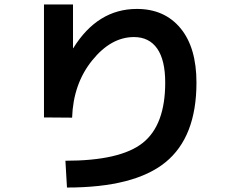

<svg xmlns="http://www.w3.org/2000/svg" viewBox="-20 -783 1040 860"><path d="M177 -763H307V-567H308Q417 -743 593 -743Q717 -743 788.5 -656.5Q860 -570 860 -413Q860 -169 721 -56Q582 57 280 57L273 -63Q519 -63 619.5 -143Q720 -223 720 -413Q720 -514 684 -565.5Q648 -617 580 -617Q477 -617 392.5 -512Q308 -407 303 -256L177 -257Z"/></svg>

Font: M PLUS 1p
Style: Bold
Weight: 700
Version: Version 1.062